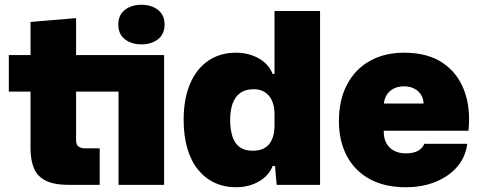

<svg xmlns="http://www.w3.org/2000/svg" viewBox="-20 -775 2013 805"><path d="M269 0Q204 0 169 -19Q134 -38 121 -72.5Q108 -107 108 -152V-391H17V-544H108V-683L299 -699V-544H668V0H477V-391H299V-188Q299 -167 310 -160Q321 -153 338 -153H398V0ZM573 -589Q531 -589 503.5 -610.5Q476 -632 476 -672Q476 -712 503.5 -733.5Q531 -755 573 -755Q615 -755 642.5 -733.5Q670 -712 670 -672Q670 -632 642.5 -610.5Q615 -589 573 -589Z M969 10Q920 10 879.5 -9Q839 -28 810 -64Q781 -100 765.5 -152.5Q750 -205 750 -272Q750 -362 777.5 -425Q805 -488 854 -521Q903 -554 969 -554Q1006 -554 1037 -543Q1068 -532 1090.5 -512Q1113 -492 1123 -465H1131V-729H1322V0H1140L1133 -79H1123Q1108 -39 1066 -14.5Q1024 10 969 10ZM1040 -143Q1072 -143 1092 -156Q1112 -169 1121.5 -193Q1131 -217 1131 -249V-295Q1131 -329 1120.5 -352.5Q1110 -376 1090.5 -388.5Q1071 -401 1045 -401Q1009 -401 987 -385Q965 -369 955 -340Q945 -311 945 -272Q945 -234 954 -204.5Q963 -175 984 -159Q1005 -143 1040 -143Z M1681 10Q1592 10 1529.5 -24.5Q1467 -59 1434 -121.5Q1401 -184 1401 -267Q1401 -356 1435 -420.5Q1469 -485 1530.5 -519.5Q1592 -554 1674 -554Q1773 -554 1836 -511.5Q1899 -469 1926.5 -395Q1954 -321 1944 -227H1589Q1588 -197 1599.5 -175.5Q1611 -154 1632 -143Q1653 -132 1681 -132Q1714 -132 1733 -143Q1752 -154 1759 -172H1939Q1932 -117 1897.5 -76.5Q1863 -36 1807.5 -13Q1752 10 1681 10ZM1589 -325 1573 -341H1773L1756 -326Q1758 -354 1748 -373Q1738 -392 1719 -402.5Q1700 -413 1674 -413Q1647 -413 1627.5 -402Q1608 -391 1598 -371Q1588 -351 1589 -325Z"/></svg>

Font: Mona Sans ExtraLight Black
Style: Regular
Weight: 900
Version: Version 2.000